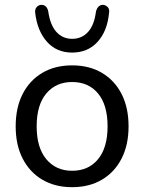

<svg xmlns="http://www.w3.org/2000/svg" viewBox="-20 -767 598 796"><path d="M279 9Q208 9 155.5 -22Q103 -53 74 -109.5Q45 -166 45 -243Q45 -321 74 -377.5Q103 -434 155.5 -465Q208 -496 279 -496Q350 -496 402.5 -465Q455 -434 484 -377.5Q513 -321 513 -243Q513 -166 484 -109.5Q455 -53 402.5 -22Q350 9 279 9ZM279 -59Q347 -59 386.5 -107Q426 -155 426 -243Q426 -332 386.5 -379.5Q347 -427 279 -427Q212 -427 172 -379.5Q132 -332 132 -243Q132 -155 172 -107Q212 -59 279 -59ZM279 -549Q215 -549 175 -593.5Q135 -638 126 -713Q124 -728 131.5 -737Q139 -746 151 -747Q174 -747 180 -720Q188 -663 214 -634.5Q240 -606 279 -606Q319 -606 345 -634.5Q371 -663 378 -720Q386 -747 407 -747Q419 -746 427 -737Q435 -728 432 -713Q425 -638 384.5 -593.5Q344 -549 279 -549Z"/></svg>

Font: Chiron GoRound TC N
Style: Regular
Weight: 350
Designer: Ryoko NISHIZUKA 西塚涼子 (kana, bopomofo & ideographs); Paul D. Hunt (Latin, Greek & Cyrillic); Sandoll Communications 산돌커뮤니
Foundry: Adobe
Version: Version 1.000;hotconv 1.1.1;makeotfexe 2.6.0